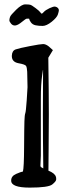

<svg xmlns="http://www.w3.org/2000/svg" viewBox="-20 -856 308 879"><path d="M244.9 -819.6C241.8 -822.7 237.7 -824.7 232.7 -825.7C227.6 -826.7 218.9 -824.2 206.5 -818.4C194.2 -812.5 185.6 -806.9 180.9 -801.5C176.2 -796.1 172.9 -793.5 171.1 -793.5C169.4 -793.5 167.2 -795.4 164.8 -799.3C162.4 -803.2 155.1 -809.7 143.1 -818.8C131 -828 122.7 -833.1 118.2 -834.2C113.6 -835.4 106 -835.9 95.2 -835.9C84.5 -835.9 70.7 -827.8 54 -811.5C37.2 -795.2 27.8 -784.2 25.9 -778.3C23.9 -772.5 22.9 -767.4 22.9 -763.2C22.9 -759 25.6 -753.7 31 -747.3C36.4 -741 43.1 -738.4 51 -739.5C59 -740.6 68.8 -746.1 80.6 -755.9C92.3 -765.6 99.6 -770.5 102.5 -770.5H113.3C113.6 -766.6 116.3 -761.1 121.3 -753.9C126.4 -746.7 133.6 -742.2 143.1 -740.2C152.5 -738.3 163.2 -737.3 175 -737.3C186.9 -737.3 200.8 -743.7 216.6 -756.3C232.3 -769 241.8 -780.1 244.9 -789.6C248 -799 249.5 -805.6 249.5 -809.3C249.5 -813.1 248 -816.5 244.9 -819.6ZM167 -144V-397.9C167 -426.6 167.5 -448.9 168.5 -464.8C169.4 -480.8 171 -496.5 173.1 -512C175.2 -527.4 176.6 -536.8 177.2 -540C176.6 -477.2 176.3 -407.9 176.3 -332C176.3 -256.2 176.9 -173.8 178.2 -85L167 -91.3L165 -96.7ZM177.5 -654.3C169.5 -654.3 149.4 -651.2 117.2 -645C85 -638.8 63.2 -633.8 52 -629.9C40.8 -626 34.8 -616.4 34.2 -601.1V-597.7C34.8 -580.4 45.2 -570 65.4 -566.4C85.6 -562.8 97 -558.6 99.6 -553.7C102.2 -548.8 103.8 -540 104.5 -527.3L106 -457C106 -451.2 104.7 -431 102.3 -396.5C99.9 -362 97.7 -342.3 95.7 -337.4C93.8 -332.5 92.4 -320.3 91.8 -300.8C91.1 -281.2 90.7 -241.1 90.3 -180.4C90 -119.7 88.2 -83.2 85 -70.8C78.8 -69.8 68.3 -66.1 53.5 -59.6C38.7 -53.1 31.2 -43.1 31.2 -29.8V-28.8C31.2 -7.6 59.6 2.9 116.2 2.9C172.9 2.9 207.2 -1.9 219.2 -11.5C231.3 -21.1 237.3 -28.9 237.3 -34.9C237.3 -40.9 236.8 -44.9 235.8 -46.9C232.6 -57.6 221.2 -66.9 201.7 -74.7L202.6 -173.3C203.3 -221.8 203.6 -274.8 203.6 -332.3C203.6 -389.7 202.8 -476.2 201.2 -591.8L222.2 -626.5L203.1 -643.6C194 -650.7 185.5 -654.3 177.5 -654.3Z"/></svg>

Font: Drukaatie burti
Style: Regular
Weight: 400
Version: Version 0.14.4